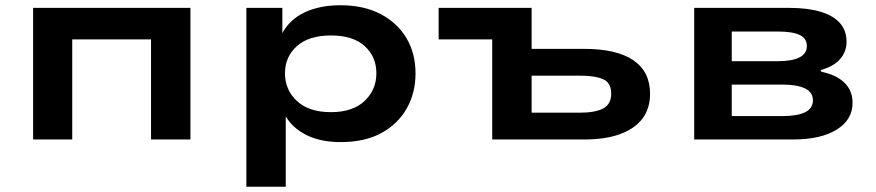

<svg xmlns="http://www.w3.org/2000/svg" viewBox="-20 -531 3335 731"><path d="M106 0V-501H705V0H555V-381H255V0Z M918 180V-501H1055V-405Q1084 -458 1141 -484.5Q1198 -511 1276 -511Q1366 -511 1430 -477Q1494 -443 1528 -385Q1562 -327 1562 -251Q1562 -177 1528.5 -118Q1495 -59 1432 -24.5Q1369 10 1277 10Q1201 10 1147.5 -16.5Q1094 -43 1068 -88V180ZM1240 -104Q1323 -104 1368 -146.5Q1413 -189 1413 -252Q1413 -315 1368.5 -355.5Q1324 -396 1240 -396Q1156 -396 1110.5 -355.5Q1065 -315 1065 -252Q1065 -189 1110.5 -146.5Q1156 -104 1240 -104Z M1854 0V-381H1650V-501H2004V-345H2203Q2328 -345 2391.5 -301.5Q2455 -258 2455 -174Q2455 -118 2426 -79.5Q2397 -41 2341 -20.5Q2285 0 2205 0ZM2004 -102H2188Q2246 -102 2276.5 -118Q2307 -134 2307 -175Q2307 -216 2276 -229.5Q2245 -243 2188 -243H2004Z M2623 0V-501H2986Q3056 -501 3105 -486Q3154 -471 3178.5 -442.5Q3203 -414 3203 -372Q3203 -334 3178.5 -306Q3154 -278 3104 -264L3107 -258Q3149 -249 3175 -232Q3201 -215 3213.5 -192Q3226 -169 3226 -140Q3226 -75 3165.5 -37.5Q3105 0 3000 0ZM2766 -89H2958Q3015 -89 3045 -103.5Q3075 -118 3075 -149Q3075 -180 3044.5 -194.5Q3014 -209 2959 -209H2766ZM2766 -298H2941Q2996 -298 3024 -312.5Q3052 -327 3052 -356Q3052 -385 3024.5 -398Q2997 -411 2941 -411H2766Z"/></svg>

Font: Nunito Sans 7pt Expanded
Style: Bold
Weight: 700
Width: 7
Designer: Vernon Adams
Foundry: Vernon Adams
Version: Version 3.101;gftools[0.9.27]